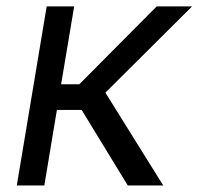

<svg xmlns="http://www.w3.org/2000/svg" viewBox="-20 -565 605 585"><path d="M31.2 0H115.1L153.4 -230.1H228.7L369.3 0H477.3L301.1 -282.7L565.3 -545.5H457.4L221.6 -308.2H166.2L206 -545.5H122.2Z"/></svg>

Font: Margiela Sans
Style: Italic
Weight: 400
Italic angle: -9.39999°
Designer: Stefan Endress, Andreas Faust
Version: Version 1.100;FEAKit 1.0